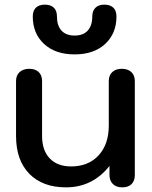

<svg xmlns="http://www.w3.org/2000/svg" viewBox="-20 -796 654 826"><path d="M49 -211V-447Q49 -472 64.5 -486Q80 -500 106 -500Q132 -500 146.5 -486Q161 -472 161 -447V-211Q161 -149 194 -114.5Q227 -80 286 -80Q360 -80 404 -127.5Q448 -175 448 -256V-447Q448 -472 463 -486Q478 -500 504 -500Q530 -500 545 -486Q560 -472 560 -447V-43Q560 -18 546 -4Q532 10 506 10Q480 10 465.5 -4.5Q451 -19 451 -43V-82Q378 10 264 10Q163 10 106 -48.5Q49 -107 49 -211ZM121 -725Q121 -750 134.5 -763Q148 -776 173 -776Q198 -776 211.5 -763Q225 -750 225 -725Q225 -686 244.5 -664.5Q264 -643 301 -643Q338 -643 357.5 -664.5Q377 -686 377 -725Q377 -749 390.5 -762.5Q404 -776 429 -776Q454 -776 467.5 -763Q481 -750 481 -725Q481 -652 432.5 -607Q384 -562 301 -562Q218 -562 169.5 -607Q121 -652 121 -725Z"/></svg>

Font: Kodchasan SemiBold
Style: Regular
Weight: 600
Version: Version 1.000; ttfautohint (v1.6)